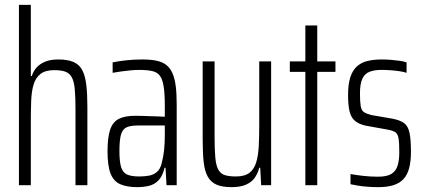

<svg xmlns="http://www.w3.org/2000/svg" viewBox="-20 -763 1746 791"><path d="M58 0V-743H107V-450H111Q117 -469 130 -484Q143 -499 165 -508.5Q187 -518 220 -518Q259 -518 283 -507.5Q307 -497 319 -474Q331 -451 335.5 -413.5Q340 -376 340 -323V0H291V-310Q291 -364 288 -396Q285 -428 275.5 -445Q266 -462 248.5 -468Q231 -474 203 -474Q167 -474 147 -458.5Q127 -443 118.5 -415Q110 -387 108.5 -348Q107 -309 107 -263V0Z M546 8Q503 8 475.5 -4Q448 -16 435.5 -48Q423 -80 423 -140Q423 -196 433.5 -228Q444 -260 469 -273Q494 -286 538 -286Q549 -286 564 -285.5Q579 -285 596 -284.5Q613 -284 629 -283.5Q645 -283 659 -282V-326Q659 -375 654.5 -405Q650 -435 639.5 -450Q629 -465 608 -470Q587 -475 553 -475Q536 -475 516.5 -473Q497 -471 478 -468.5Q459 -466 444 -463V-506Q468 -511 499 -514.5Q530 -518 566 -518Q600 -518 624.5 -513Q649 -508 665 -495.5Q681 -483 690.5 -461.5Q700 -440 704 -408Q708 -376 708 -331V0H666L662 -72H658Q650 -38 633.5 -20.5Q617 -3 594 2.5Q571 8 546 8ZM554 -36Q576 -36 594.5 -39.5Q613 -43 626.5 -54.5Q640 -66 646 -90Q653 -117 656 -144.5Q659 -172 659 -207V-246H549Q518 -246 501.5 -238.5Q485 -231 478.5 -208.5Q472 -186 472 -141Q472 -99 478.5 -76Q485 -53 502.5 -44.5Q520 -36 554 -36Z M934 8Q895 8 871.5 -2.5Q848 -13 835.5 -36Q823 -59 819 -96Q815 -133 815 -187V-510H864V-200Q864 -147 867 -114Q870 -81 879.5 -64Q889 -47 906.5 -41.5Q924 -36 952 -36Q988 -36 1007.5 -51Q1027 -66 1035.5 -94Q1044 -122 1046 -161Q1048 -200 1048 -247V-510H1097V0H1056L1052 -72H1048Q1042 -48 1029 -30Q1016 -12 993 -2Q970 8 934 8Z M1238 0V-467H1174V-510H1238V-658H1287V-510H1362V-467H1287V0Z M1538 8Q1518 8 1496.5 6.5Q1475 5 1456 2Q1437 -1 1424 -4V-46Q1436 -44 1449 -42Q1462 -40 1476 -38.5Q1490 -37 1505.5 -36Q1521 -35 1536 -35Q1574 -35 1592.5 -46.5Q1611 -58 1618 -80.5Q1625 -103 1625 -135Q1625 -174 1622 -192.5Q1619 -211 1609 -218Q1599 -225 1577 -229L1488 -245Q1459 -251 1442.5 -265Q1426 -279 1420 -304.5Q1414 -330 1414 -372Q1414 -417 1423.5 -445.5Q1433 -474 1451 -490Q1469 -506 1495 -512Q1521 -518 1552 -518Q1571 -518 1590 -516.5Q1609 -515 1626.5 -512.5Q1644 -510 1655 -506V-463Q1643 -467 1626.5 -469.5Q1610 -472 1591 -473.5Q1572 -475 1551 -475Q1523 -475 1503 -467.5Q1483 -460 1473 -439Q1463 -418 1463 -378Q1463 -344 1466 -326Q1469 -308 1479.5 -301Q1490 -294 1510 -289L1597 -274Q1628 -268 1644.5 -256Q1661 -244 1667 -216.5Q1673 -189 1673 -137Q1673 -98 1665.5 -70Q1658 -42 1642 -25Q1626 -8 1600.5 0Q1575 8 1538 8Z"/></svg>

Font: Saira ExtraCondensed Light
Style: Regular
Weight: 300
Width: 2
Designer: Hector Gatti with collaboration of the Omnibus-Type team
Foundry: Omnibus-Type
Version: Version 1.101